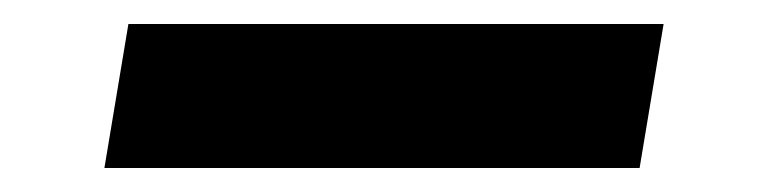

<svg xmlns="http://www.w3.org/2000/svg" viewBox="-20 -420 640 160"><path d="M513 -280H67L87 -400H533Z"/></svg>

Font: Iosevka Heavy Extended Oblique
Style: Regular
Weight: 900
Width: 7
Italic angle: -9°
Monospace: yes
Designer: Belleve Invis
Foundry: Belleve Invis
Version: Version 32.5.0; ttfautohint (v1.8.4)